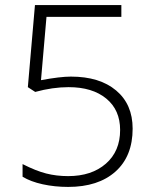

<svg xmlns="http://www.w3.org/2000/svg" viewBox="-20 -734 611 764"><path d="M262.2 -429.2Q376.5 -429.2 442.1 -374Q507.8 -318.8 507.8 -222.2Q507.8 -112.3 439.5 -51.3Q371.1 9.8 251 9.8Q197.8 9.8 149.9 -0.7Q102.1 -11.2 69.8 -30.8V-81.1Q122.6 -54.2 163.6 -43.7Q204.6 -33.2 251 -33.2Q344.7 -33.2 401.4 -82.8Q458 -132.3 458 -216.8Q458 -296.4 402.8 -341.8Q347.7 -387.2 252.9 -387.2Q189.5 -387.2 120.1 -368.2L90.8 -387.2L119.1 -713.9H462.9V-667H165L143.1 -415Q219.2 -429.2 262.2 -429.2Z"/></svg>

Font: TypoPRO Open Sans
Style: Regular
Weight: 300
Foundry: Ascender Corporation
Version: Version 1.10